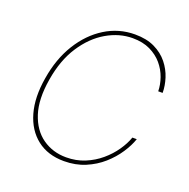

<svg xmlns="http://www.w3.org/2000/svg" viewBox="-132 -864 986 1000"><g transform="rotate(20 361.5 -363.5)"><path d="M325.7 9.8Q236.3 9.8 176.3 -37.1Q116.2 -84 92.3 -168Q68.4 -252 87.4 -363.3Q105.5 -475.1 157.2 -559.1Q209 -643.1 284.7 -690.2Q360.4 -737.3 449.7 -737.3Q514.2 -737.3 559.3 -715.3Q604.5 -693.4 633.1 -657.7Q661.6 -622.1 674.8 -580.6Q688 -539.1 688 -500H663.6Q663.1 -536.1 649.9 -574Q636.7 -611.8 609.9 -643.6Q583 -675.3 542 -695.1Q501 -714.8 444.8 -714.8Q371.1 -714.8 301 -674.1Q231 -633.3 179.7 -554.9Q128.4 -476.6 109.9 -363.3Q90.8 -249 116.2 -170.9Q141.6 -92.8 198.5 -52.7Q255.4 -12.7 329.6 -12.7Q385.3 -12.7 432.6 -32.2Q480 -51.8 517.3 -83.5Q554.7 -115.2 580.8 -153.1Q606.9 -190.9 619.6 -227.5H644Q630.9 -189 603.5 -147.5Q576.2 -106 535.9 -70.3Q495.6 -34.7 442.9 -12.5Q390.1 9.8 325.7 9.8Z"/></g></svg>

Font: Inter Tight Thin
Style: Italic
Weight: 250
Italic angle: -9.39999°
Designer: Rasmus Andersson
Foundry: rsms
Version: Version 3.004